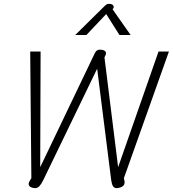

<svg xmlns="http://www.w3.org/2000/svg" viewBox="-20 -968 898 998"><path d="M129 -12Q129 -19 134 -27L143 -42L137 -700H191L189 -99L473 -692Q482 -710 498 -710Q514 -710 522.5 -705Q531 -700 531 -691Q531 -686 528 -680L523 -670L594 -99L804 -700H858L624 -42L627 -27Q632 0 600 8L587 10Q574 10 567.5 0Q561 -10 558 -32L485 -611L205 -32Q194 -10 184.5 0Q175 10 162 10Q159 10 149 8Q129 3 129 -12ZM519 -932Q529 -942 534 -945Q539 -948 547 -948Q562 -948 568 -940Q574 -932 569 -925L565 -920L659 -786H601L532 -895L429 -786H371Z"/></svg>

Font: Niramit ExtraLight
Style: Italic
Weight: 200
Italic angle: -10°
Designer: Katatrad Aksorn Co.,Ltd.
Foundry: Cadson Demak Co.,Ltd.
Version: Version 1.000; ttfautohint (v1.6)